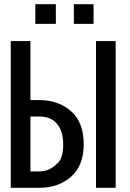

<svg xmlns="http://www.w3.org/2000/svg" viewBox="-20 -895 618 915"><path d="M148.4 -875H246.1V-781.2H148.4ZM332 -875H425.8V-781.2H332ZM437.5 0V-699.2H531.2V0ZM125 -78.1H168Q214.8 -78.1 250 -113.3Q281.2 -136.7 281.2 -207Q281.2 -269.5 252 -304.7Q222.7 -339.8 168 -339.8H125ZM31.2 0V-699.2H125V-418H168Q257.8 -418 318.4 -365.2Q378.9 -312.5 378.9 -207Q378.9 -105.5 318.4 -52.7Q257.8 0 168 0Z"/></svg>

Font: 和音 by 宁静之雨，公众号njzyshare
Style: Regular
Weight: 400
Designer: Steve Matteson
Foundry: Ascender Corporation
Version: Version 6.00;June 8, 2018;FontCreator 11.0.0.2388 32-bit